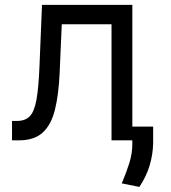

<svg xmlns="http://www.w3.org/2000/svg" viewBox="-20 -565 689 773"><path d="M28.4 0V-78.1H48.3Q81 -78.1 99.4 -96.4Q117.9 -114.7 126.8 -163.5Q135.7 -212.4 139.2 -304L149.1 -545.5H512.8V0H429V-467.3H228.7L220.2 -272.7Q216.3 -183.2 201 -122.5Q185.7 -61.8 151.5 -30.9Q117.2 0 56.8 0ZM596.6 -55.4V11.4Q595.5 58.2 582.2 102.1Q568.9 146 541.2 187.5L470.2 173.3Q488.3 130.7 500.5 92Q512.8 53.3 512.8 12.8V-55.4Z"/></svg>

Font: Inter Zeller
Style: Regular
Weight: 400
Designer: Rasmus Andersson; Joe Bland
Foundry: zeller
Version: Version 3.015;git-dec3a8cb1